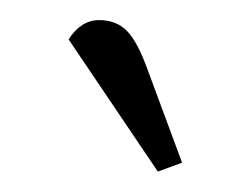

<svg xmlns="http://www.w3.org/2000/svg" viewBox="-20 -663 245 190"><path d="M47.9 -624Q60.1 -643.1 78.1 -643.1Q95.2 -643.1 105.7 -632.3Q116.2 -621.6 126 -594.2L160.2 -502L136.2 -493.2Z"/></svg>

Font: Dihjauti S
Style: Regular
Weight: 400
Designer: T. Christopher White
Version: Version 3.0.0